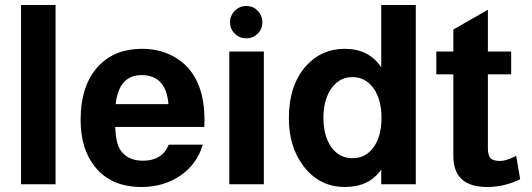

<svg xmlns="http://www.w3.org/2000/svg" viewBox="-20 -736 2125 767"><path d="M202 -716V0H64V-716Z M796 -229H440Q443 -165 460 -138Q489 -94 551 -94Q628 -94 654 -158H790Q767 -80 700.5 -34.5Q634 11 545 11Q424 11 359 -70Q302 -141 302 -257Q302 -398 376 -475Q441 -541 547 -541Q628 -541 689 -501Q750 -461 776 -389Q797 -333 797 -254Q797 -244 796 -229ZM653 -320Q643 -436 546 -436Q455 -436 442 -320Z M1034 -530V0H896V-530ZM964 -712Q991 -712 1009.5 -693Q1028 -674 1028 -647Q1028 -620 1009.5 -601.5Q991 -583 964 -583Q937 -583 918 -601.5Q899 -620 899 -647Q899 -674 918 -693Q937 -712 964 -712Z M1641 -716V0H1503V-59Q1455 11 1358 11Q1253 11 1189 -77Q1134 -152 1134 -264Q1134 -397 1204 -474Q1265 -541 1357 -541Q1454 -541 1503 -467V-716ZM1388 -428Q1336 -428 1304 -383Q1272 -338 1272 -265Q1272 -193 1303.5 -148.5Q1335 -104 1388 -104Q1441 -104 1472.5 -148Q1504 -192 1504 -265Q1504 -339 1472 -383.5Q1440 -428 1388 -428Z M2022 -530V-439H1929V-144Q1929 -115 1939.5 -104Q1950 -93 1978 -93Q2001 -93 2037 -111Q2040 -113 2042 -114L2058 -20Q1995 11 1926 11Q1791 11 1791 -113V-439H1723V-530H1791V-618L1929 -697V-530Z"/></svg>

Font: Almarai Bold
Style: Regular
Weight: 700
Designer: Boutros International 2019
Foundry: Created by Boutros International 2019
Version: Version 1.10